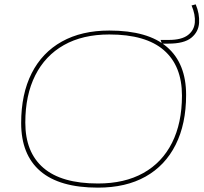

<svg xmlns="http://www.w3.org/2000/svg" viewBox="-20 -850 933 880"><path d="M429 10Q253 10 165 -65.5Q77 -141 77 -286Q77 -419 125 -514Q173 -609 263.5 -659.5Q354 -710 481 -710Q658 -710 745.5 -634.5Q833 -559 833 -415Q833 -282 785 -186.5Q737 -91 647 -40.5Q557 10 429 10ZM429 -9Q551 -9 637 -57Q723 -105 768.5 -195.5Q814 -286 814 -412Q814 -548 731 -620Q648 -692 481 -692Q359 -692 273 -643.5Q187 -595 141.5 -504.5Q96 -414 96 -288Q96 -152 179 -80.5Q262 -9 429 -9ZM722 -650 716 -667H754Q812 -667 841 -689Q870 -711 873 -747Q876 -783 858 -825L877 -830Q895 -787 892.5 -745.5Q890 -704 857 -677Q824 -650 752 -650Z"/></svg>

Font: Georama Extended Thin
Style: Italic
Weight: 100
Width: 7
Italic angle: -9°
Designer: Jean-Baptiste Levee
Foundry: Production Type
Version: Version 1.000